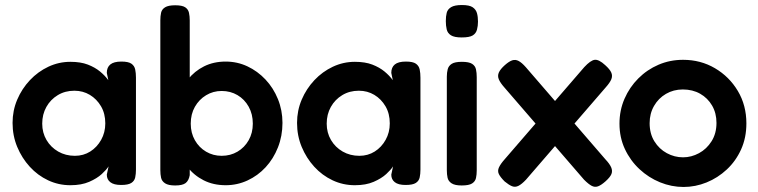

<svg xmlns="http://www.w3.org/2000/svg" viewBox="-20 -728 3017 764"><path d="M462 8Q433 8 419 -3Q405 -14 405 -33L412 -66Q404 -53 385 -35.5Q366 -18 335 -4.5Q304 9 260 9Q213 9 171.5 -10.5Q130 -30 98.5 -64.5Q67 -99 48.5 -143.5Q30 -188 30 -239Q30 -288 48.5 -331.5Q67 -375 99 -409Q131 -443 172.5 -462.5Q214 -482 260 -482Q301 -482 329.5 -471Q358 -460 378 -443.5Q398 -427 411 -409L405 -438Q405 -460 419 -471.5Q433 -483 463 -483Q491 -483 503 -474.5Q515 -466 518 -451.5Q521 -437 521 -419V-53Q521 -36 518 -22Q515 -8 502.5 0Q490 8 462 8ZM278 -108Q312 -108 339 -125Q366 -142 382.5 -171.5Q399 -201 399 -237Q399 -276 382 -305Q365 -334 337.5 -350.5Q310 -367 276 -367Q239 -367 210 -349.5Q181 -332 164.5 -302.5Q148 -273 148 -236Q148 -200 165 -171Q182 -142 211.5 -125Q241 -108 278 -108Z M878 9Q829 9 790.5 -10.5Q752 -30 725.5 -64Q699 -98 685.5 -142.5Q672 -187 672 -238Q673 -289 687 -333.5Q701 -378 727.5 -411.5Q754 -445 792 -464Q830 -483 878 -483Q924 -483 964.5 -464Q1005 -445 1036.5 -411.5Q1068 -378 1086 -333.5Q1104 -289 1104 -239Q1104 -187 1086 -141.5Q1068 -96 1037 -62.5Q1006 -29 965 -10Q924 9 878 9ZM862 -108Q897 -108 925 -124.5Q953 -141 969.5 -170Q986 -199 986 -236Q986 -274 969.5 -303.5Q953 -333 925 -349.5Q897 -366 862 -366Q828 -366 800 -349Q772 -332 755.5 -303Q739 -274 739 -236Q739 -199 755.5 -170Q772 -141 800 -124.5Q828 -108 862 -108ZM677 10Q650 10 637 1.5Q624 -7 621 -20.5Q618 -34 618 -51V-647Q618 -664 621 -677.5Q624 -691 637 -699Q650 -707 677 -707Q705 -707 717 -699Q729 -691 732 -677Q735 -663 735 -647V-31Q731 -9 718.5 0.5Q706 10 677 10Z M1594 8Q1565 8 1551 -3Q1537 -14 1537 -33L1544 -66Q1536 -53 1517 -35.5Q1498 -18 1467 -4.5Q1436 9 1392 9Q1345 9 1303.5 -10.5Q1262 -30 1230.5 -64.5Q1199 -99 1180.5 -143.5Q1162 -188 1162 -239Q1162 -288 1180.5 -331.5Q1199 -375 1231 -409Q1263 -443 1304.5 -462.5Q1346 -482 1392 -482Q1433 -482 1461.5 -471Q1490 -460 1510 -443.5Q1530 -427 1543 -409L1537 -438Q1537 -460 1551 -471.5Q1565 -483 1595 -483Q1623 -483 1635 -474.5Q1647 -466 1650 -451.5Q1653 -437 1653 -419V-53Q1653 -36 1650 -22Q1647 -8 1634.5 0Q1622 8 1594 8ZM1410 -108Q1444 -108 1471 -125Q1498 -142 1514.5 -171.5Q1531 -201 1531 -237Q1531 -276 1514 -305Q1497 -334 1469.5 -350.5Q1442 -367 1408 -367Q1371 -367 1342 -349.5Q1313 -332 1296.5 -302.5Q1280 -273 1280 -236Q1280 -200 1297 -171Q1314 -142 1343.5 -125Q1373 -108 1410 -108Z M1817 10Q1790 10 1777 1.5Q1764 -7 1761 -20.5Q1758 -34 1758 -51V-423Q1758 -439 1761.5 -452.5Q1765 -466 1777.5 -474Q1790 -482 1818 -482Q1846 -482 1858.5 -474Q1871 -466 1874 -452Q1877 -438 1877 -421V-50Q1877 -33 1874 -19.5Q1871 -6 1858.5 2Q1846 10 1817 10ZM1817 -579Q1788 -579 1774.5 -587.5Q1761 -596 1757.5 -611Q1754 -626 1754 -644Q1754 -663 1757.5 -677Q1761 -691 1775 -699.5Q1789 -708 1818 -708Q1848 -708 1861 -699Q1874 -690 1878 -675.5Q1882 -661 1882 -642Q1882 -625 1878 -610Q1874 -595 1861 -587Q1848 -579 1817 -579Z M2388 -469Q2407 -452 2412.5 -439Q2418 -426 2412.5 -412.5Q2407 -399 2390 -380L2073 -13Q2056 5 2043 11.5Q2030 18 2017.5 13Q2005 8 1988 -6Q1971 -23 1965 -35.5Q1959 -48 1965.5 -62Q1972 -76 1988 -94L2305 -461Q2330 -488 2346.5 -490Q2363 -492 2388 -469ZM1989 -469Q2006 -484 2018.5 -488Q2031 -492 2043.5 -485.5Q2056 -479 2072 -461L2389 -94Q2406 -76 2412 -62Q2418 -48 2413 -35.5Q2408 -23 2389 -6Q2372 9 2359.5 13.5Q2347 18 2334.5 11.5Q2322 5 2304 -13L1987 -380Q1971 -398 1965 -412Q1959 -426 1965 -439.5Q1971 -453 1989 -469Z M2700 16Q2652 16 2606.5 -2.5Q2561 -21 2524.5 -55Q2488 -89 2466.5 -135Q2445 -181 2445 -236Q2445 -289 2465 -335Q2485 -381 2520 -416Q2555 -451 2600.5 -470.5Q2646 -490 2698 -490Q2768 -490 2825 -456.5Q2882 -423 2916 -366Q2950 -309 2950 -237Q2950 -180 2929 -133.5Q2908 -87 2872 -53.5Q2836 -20 2791.5 -2Q2747 16 2700 16ZM2698 -102Q2731 -102 2761.5 -118.5Q2792 -135 2811.5 -166Q2831 -197 2831 -239Q2831 -278 2813.5 -308Q2796 -338 2766 -355Q2736 -372 2697 -372Q2660 -372 2630 -354.5Q2600 -337 2582.5 -306.5Q2565 -276 2565 -238Q2565 -196 2584 -165.5Q2603 -135 2633.5 -118.5Q2664 -102 2698 -102Z"/></svg>

Font: Fredoka Medium
Style: Regular
Weight: 500
Designer: Ben Nathan
Foundry: Milena B. Brandão, Ben Nathan
Version: Version 2.001